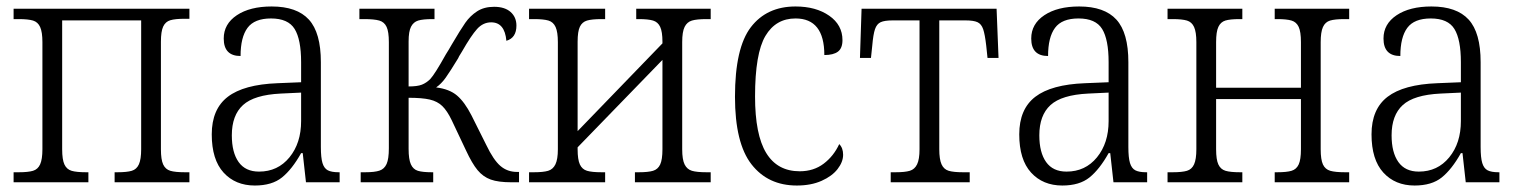

<svg xmlns="http://www.w3.org/2000/svg" viewBox="-20 -563 4692 593"><path d="M22 -31H38Q67 -31 82 -35.5Q97 -40 104 -55.5Q111 -71 111 -102V-433Q111 -464 104 -479.5Q97 -495 82 -499.5Q67 -504 38 -504H22V-536H565V-505H550Q521 -505 506 -500.5Q491 -496 484 -481Q477 -466 477 -434V-102Q477 -70 484 -55Q491 -40 506 -35.5Q521 -31 551 -31H565V0H334V-31H343Q372 -31 387 -35.5Q402 -40 409 -55.5Q416 -71 416 -102V-500H172V-102Q172 -70 179 -55Q186 -40 201 -35.5Q216 -31 246 -31H253V0H22Z M634 -148Q634 -226 683.5 -264Q733 -302 837 -306L910 -309V-371Q910 -441 890 -473.5Q870 -506 817 -506Q766 -506 744.5 -477Q723 -448 723 -390Q671 -390 671 -444Q671 -489 711.5 -516Q752 -543 819 -543Q897 -543 934 -502.5Q971 -462 971 -371V-109Q971 -76 976 -59.5Q981 -43 992.5 -37Q1004 -31 1026 -31H1029V0H925L915 -90H910Q882 -40 851 -15Q820 10 767 10Q707 10 670.5 -30Q634 -70 634 -148ZM910 -189V-277L847 -274Q765 -270 730.5 -238.5Q696 -207 696 -145Q696 -92 717 -62.5Q738 -33 780 -33Q838 -33 874 -77Q910 -121 910 -189Z M1094 -31H1108Q1137 -31 1152 -36Q1167 -41 1174 -56.5Q1181 -72 1181 -105V-433Q1181 -465 1174 -480Q1167 -495 1151.5 -499.5Q1136 -504 1105 -504H1090V-536H1322V-504H1316Q1286 -504 1271.5 -499.5Q1257 -495 1249.5 -480.5Q1242 -466 1242 -435V-296Q1269 -296 1283 -301.5Q1297 -307 1309 -319Q1323 -334 1357 -395Q1366 -409 1375 -425Q1402 -471 1417 -492.5Q1432 -514 1453.5 -528Q1475 -542 1506 -542Q1539 -542 1557 -526Q1575 -510 1575 -484Q1575 -446 1544 -437Q1539 -494 1497 -494Q1472 -494 1453.5 -473.5Q1435 -453 1407 -404Q1405 -400 1401.5 -395Q1398 -390 1395 -383Q1370 -342 1356.5 -323Q1343 -304 1327 -293Q1368 -288 1391.5 -268Q1415 -248 1436 -207L1482 -115Q1504 -69 1525.5 -50.5Q1547 -32 1577 -32H1583V0H1560Q1519 0 1495.5 -8.5Q1472 -17 1455 -37.5Q1438 -58 1419 -99L1375 -192Q1361 -221 1346 -235.5Q1331 -250 1307.5 -255.5Q1284 -261 1242 -261V-103Q1242 -71 1249 -55.5Q1256 -40 1270.5 -35.5Q1285 -31 1314 -31H1318V0H1094Z M1614 -31H1629Q1658 -31 1673 -35.5Q1688 -40 1695.5 -55.5Q1703 -71 1703 -102V-433Q1703 -464 1696 -479.5Q1689 -495 1674 -499.5Q1659 -504 1630 -504H1614V-536H1849V-504H1838Q1808 -504 1793 -499.5Q1778 -495 1771 -480.5Q1764 -466 1764 -434V-158L2026 -429V-434Q2026 -465 2019 -480Q2012 -495 1997 -499.5Q1982 -504 1953 -504H1945V-536H2175V-504H2162Q2132 -504 2117 -499.5Q2102 -495 2094.5 -480Q2087 -465 2087 -433V-102Q2087 -70 2094.5 -55Q2102 -40 2117 -35.5Q2132 -31 2162 -31H2175V0H1941V-31H1953Q1982 -31 1997 -35.5Q2012 -40 2019 -55Q2026 -70 2026 -102V-378L1764 -108V-102Q1764 -70 1771 -55Q1778 -40 1793 -35.5Q1808 -31 1838 -31H1849V0H1614Z M2250 -264Q2250 -415 2299 -479Q2348 -543 2437 -543Q2500 -543 2541 -514.5Q2582 -486 2582 -439Q2582 -414 2568 -403.5Q2554 -393 2526 -393Q2526 -506 2437 -506Q2376 -506 2344 -452Q2312 -398 2312 -265Q2312 -147 2346.5 -90.5Q2381 -34 2450 -34Q2493 -34 2524 -57.5Q2555 -81 2572 -118Q2584 -106 2584 -85Q2584 -63 2567 -41Q2550 -19 2517.5 -4.5Q2485 10 2441 10Q2352 10 2301 -55.5Q2250 -121 2250 -264Z M2731 -31H2746Q2775 -31 2790 -35.5Q2805 -40 2812.5 -55.5Q2820 -71 2820 -102V-500H2737Q2712 -500 2700 -494.5Q2688 -489 2682.5 -473Q2677 -457 2674 -422L2670 -384H2636L2641 -536H3058L3064 -384H3030L3026 -422Q3022 -457 3016.5 -473Q3011 -489 2999 -494.5Q2987 -500 2962 -500H2881V-102Q2881 -71 2888 -55.5Q2895 -40 2910 -35.5Q2925 -31 2954 -31H2975V0H2731Z M3128 -148Q3128 -226 3177.5 -264Q3227 -302 3331 -306L3404 -309V-371Q3404 -441 3384 -473.5Q3364 -506 3311 -506Q3260 -506 3238.5 -477Q3217 -448 3217 -390Q3165 -390 3165 -444Q3165 -489 3205.5 -516Q3246 -543 3313 -543Q3391 -543 3428 -502.5Q3465 -462 3465 -371V-109Q3465 -76 3470 -59.5Q3475 -43 3486.5 -37Q3498 -31 3520 -31H3523V0H3419L3409 -90H3404Q3376 -40 3345 -15Q3314 10 3261 10Q3201 10 3164.5 -30Q3128 -70 3128 -148ZM3404 -189V-277L3341 -274Q3259 -270 3224.5 -238.5Q3190 -207 3190 -145Q3190 -92 3211 -62.5Q3232 -33 3274 -33Q3332 -33 3368 -77Q3404 -121 3404 -189Z M3586 -31H3602Q3631 -31 3646 -35.5Q3661 -40 3668 -55.5Q3675 -71 3675 -102V-433Q3675 -464 3668 -479.5Q3661 -495 3646 -499.5Q3631 -504 3602 -504H3586V-536H3817V-504H3808Q3779 -504 3764.5 -499.5Q3750 -495 3743 -480Q3736 -465 3736 -433V-292H3998V-433Q3998 -465 3991 -480Q3984 -495 3969 -499.5Q3954 -504 3925 -504H3917V-536H4147V-504H4132Q4103 -504 4088 -499.5Q4073 -495 4066 -479.5Q4059 -464 4059 -433V-102Q4059 -70 4066 -55Q4073 -40 4088.5 -35.5Q4104 -31 4134 -31H4147V0H3917V-31H3925Q3954 -31 3969 -35.5Q3984 -40 3991 -55Q3998 -70 3998 -102V-257H3736V-102Q3736 -70 3743 -55Q3750 -40 3765 -35.5Q3780 -31 3810 -31H3817V0H3586Z M4216 -148Q4216 -226 4265.5 -264Q4315 -302 4419 -306L4492 -309V-371Q4492 -441 4472 -473.5Q4452 -506 4399 -506Q4348 -506 4326.5 -477Q4305 -448 4305 -390Q4253 -390 4253 -444Q4253 -489 4293.5 -516Q4334 -543 4401 -543Q4479 -543 4516 -502.5Q4553 -462 4553 -371V-109Q4553 -76 4558 -59.5Q4563 -43 4574.5 -37Q4586 -31 4608 -31H4611V0H4507L4497 -90H4492Q4464 -40 4433 -15Q4402 10 4349 10Q4289 10 4252.5 -30Q4216 -70 4216 -148ZM4492 -189V-277L4429 -274Q4347 -270 4312.5 -238.5Q4278 -207 4278 -145Q4278 -92 4299 -62.5Q4320 -33 4362 -33Q4420 -33 4456 -77Q4492 -121 4492 -189Z"/></svg>

Font: Noto Serif NarrowLight
Style: Regular
Weight: 300
Width: 4
Designer: Monotype Design Team
Foundry: Monotype Imaging Inc.
Version: Version 1.001